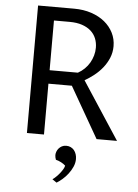

<svg xmlns="http://www.w3.org/2000/svg" viewBox="-63 -763 769 1073"><g transform="rotate(5 321.5 -226.5)"><path d="M202.1 -285.2V0H106.4V-715.3H308.6Q361.3 -715.3 405.3 -700.7Q449.2 -686 480.5 -660.4Q511.7 -634.8 529.1 -600.1Q546.4 -565.4 546.4 -525.4Q546.4 -490.2 533.7 -459.7Q521 -429.2 500.5 -403.6Q480 -377.9 453.9 -357.4Q427.7 -336.9 401.4 -321.8L611.8 0H497.1L333.5 -285.2ZM202.1 -360.8H360.8Q381.3 -372.1 397.7 -388.2Q414.1 -404.3 425.3 -423.6Q436.5 -442.9 442.6 -464.4Q448.7 -485.8 448.7 -508.3Q448.7 -536.1 439 -560.3Q429.2 -584.5 409.4 -602.1Q389.6 -619.6 359.9 -629.6Q330.1 -639.6 290 -639.6H202.1ZM271 245.1Q281.2 237.8 292 227.3Q302.7 216.8 311.8 205.3Q320.8 193.8 327.1 182.9Q333.5 171.9 335 163.1Q330.6 158.7 324.2 154.3Q317.9 149.9 310.5 146Q303.2 142.1 295.4 139.2Q287.6 136.2 280.8 134.8Q278.3 129.4 276.9 121.8Q275.4 114.3 275.4 108.9Q275.4 99.6 279.1 89.6Q282.7 79.6 289.8 71.3Q296.9 63 307.4 57.4Q317.9 51.8 332 51.8Q345.7 51.8 356.9 57.1Q368.2 62.5 376 72Q383.8 81.5 387.9 94.2Q392.1 106.9 392.1 121.1Q392.1 143.6 382.3 165.3Q372.6 187 357.9 205.8Q343.3 224.6 326.4 239Q309.6 253.4 295.4 261.7Z"/></g></svg>

Font: Proza Libre
Style: Regular
Weight: 400
Designer: Jasper de Waard
Foundry: Jasper de Waard
Version: Version 1.000; ttfautohint (v1.4.1.8-43bc)